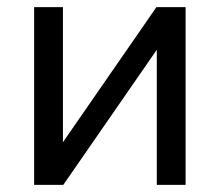

<svg xmlns="http://www.w3.org/2000/svg" viewBox="-20 -520 618 540"><path d="M157 -500V-120L420 -500H502V0H421V-380L158 0H76V-500Z"/></svg>

Font: NT Somic
Style: Regular
Weight: 400
Designer: Ravid Balaliev — lead type designer, mastering
Michael Voronin — secret advisor, marketing
Ivan Kovalenko — best boy
Foundry: NT Type
Version: Version 0.7